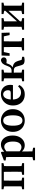

<svg xmlns="http://www.w3.org/2000/svg" viewBox="1640 -2172 766 4085"><g transform="rotate(-90 2022.5 -130.0)"><path d="M37 0V-41L99 -53Q100 -90 100 -133.5Q100 -177 100 -210V-269Q100 -302 100 -345.5Q100 -389 99 -426L37 -438V-479H593V-438L531 -425Q530 -388 530 -345Q530 -302 530 -269V-210Q530 -177 530 -134Q530 -91 531 -54L593 -41V0H346V-41L409 -53Q410 -91 410 -134Q410 -177 410 -210V-269Q410 -304 409.5 -349Q409 -394 408 -431H223Q222 -394 221.5 -349Q221 -304 221 -269V-210Q221 -177 221 -134Q221 -91 222 -54L284 -41V0Z M654 233V192L722 179Q723 135 723.5 94.5Q724 54 724 16V-263Q724 -304 723.5 -328.5Q723 -353 721 -383L651 -392V-430L817 -493L833 -483L838 -422Q906 -493 988 -493Q1042 -493 1086 -463.5Q1130 -434 1155.5 -378Q1181 -322 1181 -242Q1181 -163 1152.5 -105.5Q1124 -48 1077 -17Q1030 14 972 14Q935 14 903 0Q871 -14 842 -45V15Q842 52 842.5 92.5Q843 133 844 177L922 192V233ZM941 -422Q918 -422 894.5 -410Q871 -398 845 -378V-95Q887 -56 934 -56Q984 -56 1018.5 -99.5Q1053 -143 1053 -236Q1053 -328 1022 -375Q991 -422 941 -422Z M1500 14Q1432 14 1377.5 -16Q1323 -46 1291 -103Q1259 -160 1259 -239Q1259 -319 1292.5 -376Q1326 -433 1381 -463Q1436 -493 1500 -493Q1564 -493 1619 -463Q1674 -433 1708 -376.5Q1742 -320 1742 -239Q1742 -159 1709.5 -102.5Q1677 -46 1622.5 -16Q1568 14 1500 14ZM1500 -35Q1554 -35 1582.5 -85Q1611 -135 1611 -238Q1611 -444 1500 -444Q1390 -444 1390 -238Q1390 -135 1418 -85Q1446 -35 1500 -35Z M2056 -445Q2032 -445 2008.5 -429.5Q1985 -414 1968.5 -379Q1952 -344 1948 -284H2085Q2121 -284 2133 -299Q2145 -314 2145 -341Q2145 -387 2119 -416Q2093 -445 2056 -445ZM2056 14Q1986 14 1933 -16Q1880 -46 1850 -102.5Q1820 -159 1820 -237Q1820 -317 1854.5 -374.5Q1889 -432 1944.5 -462.5Q2000 -493 2063 -493Q2122 -493 2166 -468Q2210 -443 2234.5 -398Q2259 -353 2259 -292Q2259 -260 2253 -237H1947Q1951 -151 1992.5 -108Q2034 -65 2097 -65Q2141 -65 2171.5 -82.5Q2202 -100 2227 -128L2256 -102Q2227 -47 2176.5 -16.5Q2126 14 2056 14Z M2676 -62 2648 -160Q2639 -192 2619.5 -205.5Q2600 -219 2563 -219H2519Q2519 -179 2519.5 -134.5Q2520 -90 2520 -54L2582 -41V0H2335V-41L2397 -53Q2398 -90 2398 -133.5Q2398 -177 2398 -210V-269Q2398 -302 2398 -345.5Q2398 -389 2397 -426L2335 -438V-479H2582V-438L2520 -425Q2519 -388 2519 -344Q2519 -300 2519 -266H2563Q2596 -266 2619 -283.5Q2642 -301 2661 -356Q2684 -425 2712 -455.5Q2740 -486 2788 -493Q2817 -486 2830.5 -470Q2844 -454 2844 -431Q2844 -403 2825 -387Q2806 -371 2773 -371Q2745 -371 2721 -377Q2717 -368 2713 -358Q2709 -348 2705 -337Q2692 -300 2674 -278.5Q2656 -257 2630 -245Q2690 -234 2722 -206.5Q2754 -179 2768 -129L2791 -52L2856 -41V0Q2840 4 2820.5 7.5Q2801 11 2781 11Q2738 11 2712.5 -4Q2687 -19 2676 -62Z M2877 -308 2883 -479H3366L3371 -308H3318L3291 -431H3186Q3185 -394 3184.5 -349Q3184 -304 3184 -269V-210Q3184 -177 3184 -134.5Q3184 -92 3185 -55L3256 -41V0H2992V-41L3063 -55Q3064 -92 3064 -134.5Q3064 -177 3064 -210V-269Q3064 -304 3063.5 -349Q3063 -394 3062 -431H2957L2931 -308Z M3765 -438V-479H4008V-438L3945 -425Q3944 -388 3944 -345Q3944 -302 3944 -269V-210Q3944 -177 3944 -134Q3944 -91 3945 -54L4008 -41V0H3765V-41L3834 -56V-332L3611 -86V-55L3679 -41V0H3432V-41L3494 -53Q3495 -91 3495 -134Q3495 -177 3495 -210V-269Q3495 -302 3495 -345.5Q3495 -389 3494 -426L3432 -438V-479H3679V-438L3611 -424V-152L3834 -399V-423Z"/></g></svg>

Font: Source Serif Pro SemiBold
Style: Regular
Weight: 600
Designer: Frank Grießhammer
Foundry: Adobe Systems Incorporated
Version: Version 3.001;hotconv 1.0.111;makeotfexe 2.5.65597